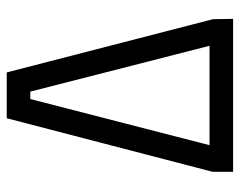

<svg xmlns="http://www.w3.org/2000/svg" viewBox="-91 -621 712 570"><g transform="rotate(-90 265.0 -336.0)"><path d="M199 -672H335L493 -60L494 0H40V-61ZM256 -602 119 -70H414L278 -602Z"/></g></svg>

Font: TitilliumText22L 400 wt
Style: 400 wt
Weight: 400
Designer: Campivisivi
Foundry: Campivisivi
Version: 1.000